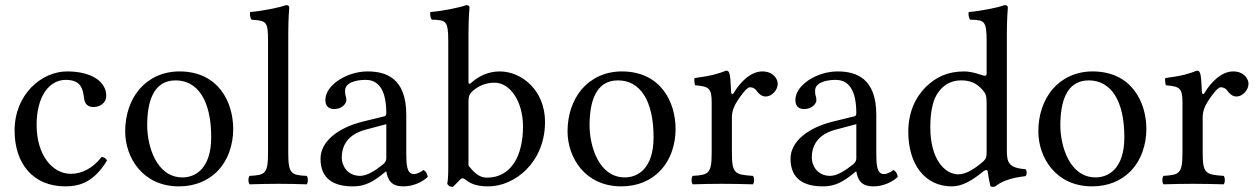

<svg xmlns="http://www.w3.org/2000/svg" viewBox="-20 -718 4911 750"><path d="M398 -91C394 -100 386 -104 377 -105C343 -61 300 -39 257 -39C184 -39 123 -113 123 -230C123 -340 171 -406 237 -406C296 -406 304 -371 308 -336C311 -309 325 -300 346 -300C367 -300 395 -313 395 -344C395 -399 338 -439 242 -439C143 -439 37 -350 37 -208C37 -79 109 10 235 10C295 10 348 -9 398 -91Z M469 -205C469 -103 537 10 679 10C743 10 792 -13 826 -46C871 -90 891 -153 891 -214C891 -318 834 -439 681 -439C615 -439 561 -412 524 -369C488 -326 469 -268 469 -205ZM666 -404C752 -404 805 -326 805 -182C805 -56 740 -25 693 -25C589 -25 555 -151 555 -228C555 -315 576 -404 666 -404Z M1027 -122C1027 -39 1016 -34 955 -31C949 -25 949 -4 955 2C990 1 1027 0 1067 0C1107 0 1145 1 1178 2C1184 -4 1184 -25 1178 -31C1117 -34 1106 -39 1106 -122V-583C1106 -648 1110 -688 1110 -688C1110 -695 1106 -698 1097 -698C1072 -688 997 -674 957 -671C955 -663 957 -647 963 -641C1021 -637 1027 -634 1027 -559Z M1489 -48C1495 -17 1506 10 1556 10C1594 10 1630 -7 1651 -27C1649 -39 1645 -48 1634 -54C1627 -48 1610 -38 1597 -38C1568 -38 1567 -77 1567 -123V-270C1567 -412 1489 -439 1416 -439C1334 -439 1251 -385 1251 -328C1251 -304 1263 -292 1286 -292C1315 -292 1333 -313 1333 -326C1333 -333 1332 -340 1330 -344C1329 -347 1328 -353 1328 -364C1328 -395 1370 -406 1408 -406C1442 -406 1489 -389 1489 -276C1489 -269 1486 -265 1483 -264L1397 -243C1301 -219 1232 -166 1232 -98C1232 -16 1288 10 1358 10C1393 10 1423 2 1467 -32L1487 -48ZM1489 -233V-101C1489 -88 1483 -81 1475 -75C1449 -54 1415 -31 1387 -31C1337 -31 1315 -71 1315 -102C1315 -147 1336 -193 1410 -212Z M1820 -394C1814 -388 1810 -390 1810 -399V-583C1810 -648 1814 -688 1814 -688C1814 -695 1810 -698 1801 -698C1776 -688 1701 -674 1661 -671C1659 -663 1661 -647 1667 -641C1670 -641 1673 -641 1676 -641C1720 -638 1731 -638 1731 -559V-71C1731 -32 1730 -14 1727 0C1732 8 1737 12 1749 12C1755 6 1765 -3 1773 -12C1783 -24 1789 -24 1800 -15C1823 4 1853 10 1888 10C1990 10 2109 -83 2109 -242C2109 -364 2019 -439 1932 -439C1889 -439 1851 -422 1820 -394ZM1827 -363C1853 -386 1883 -395 1912 -395C1973 -395 2023 -321 2023 -224C2023 -110 1977 -24 1882 -24C1851 -24 1830 -46 1810 -71V-321C1810 -342 1814 -352 1827 -363Z M2197 -205C2197 -103 2265 10 2407 10C2471 10 2520 -13 2554 -46C2599 -90 2619 -153 2619 -214C2619 -318 2562 -439 2409 -439C2343 -439 2289 -412 2252 -369C2216 -326 2197 -268 2197 -205ZM2394 -404C2480 -404 2533 -326 2533 -182C2533 -56 2468 -25 2421 -25C2317 -25 2283 -151 2283 -228C2283 -315 2304 -404 2394 -404Z M2836 -358C2834 -398 2833 -424 2828 -434C2826 -439 2824 -442 2816 -442C2788 -431 2762 -422 2693 -413C2691 -407 2693 -391 2695 -385C2749 -380 2760 -375 2760 -317V-122C2760 -39 2748 -35 2686 -31C2680 -25 2680 -4 2686 2C2721 1 2760 0 2800 0C2840 0 2886 1 2921 2C2927 -4 2927 -25 2921 -31C2851 -36 2839 -39 2839 -122V-261C2839 -287 2851 -310 2863 -328C2874 -344 2897 -377 2909 -377C2918 -377 2927 -375 2935 -364C2942 -354 2954 -341 2971 -341C2995 -341 3018 -366 3018 -391C3018 -410 3000 -439 2958 -439C2911 -439 2870 -395 2847 -356C2841 -345 2836 -353 2836 -358Z M3325 -48C3331 -17 3342 10 3392 10C3430 10 3466 -7 3487 -27C3485 -39 3481 -48 3470 -54C3463 -48 3446 -38 3433 -38C3404 -38 3403 -77 3403 -123V-270C3403 -412 3325 -439 3252 -439C3170 -439 3087 -385 3087 -328C3087 -304 3099 -292 3122 -292C3151 -292 3169 -313 3169 -326C3169 -333 3168 -340 3166 -344C3165 -347 3164 -353 3164 -364C3164 -395 3206 -406 3244 -406C3278 -406 3325 -389 3325 -276C3325 -269 3322 -265 3319 -264L3233 -243C3137 -219 3068 -166 3068 -98C3068 -16 3124 10 3194 10C3229 10 3259 2 3303 -32L3323 -48ZM3325 -233V-101C3325 -88 3319 -81 3311 -75C3285 -54 3251 -31 3223 -31C3173 -31 3151 -71 3151 -102C3151 -147 3172 -193 3246 -212Z M3823 -50C3828 -54 3837 -56 3838 -49C3841 -25 3849 10 3849 10C3857 13 3862 12 3868 10C3890 -8 3925 -23 3986 -30C3992 -36 3992 -51 3986 -57C3922 -62 3913 -81 3913 -130V-583C3913 -648 3917 -688 3917 -688C3917 -695 3913 -698 3904 -698C3879 -688 3804 -674 3764 -671C3762 -663 3764 -647 3770 -641C3773 -641 3776 -641 3779 -641C3823 -638 3834 -638 3834 -559V-431C3834 -424 3832 -422 3825 -422C3821 -422 3780 -439 3747 -439C3681 -439 3637 -417 3597 -379C3554 -336 3528 -277 3528 -203C3528 -80 3590 10 3698 10C3737 10 3774 -10 3823 -50ZM3834 -124C3834 -105 3832 -97 3818 -85C3781 -53 3749 -37 3724 -37C3670 -37 3614 -96 3614 -221C3614 -293 3628 -333 3643 -354C3674 -401 3716 -404 3736 -404C3772 -404 3797 -391 3817 -368C3831 -352 3834 -345 3834 -314Z M4036 -205C4036 -103 4104 10 4246 10C4310 10 4359 -13 4393 -46C4438 -90 4458 -153 4458 -214C4458 -318 4401 -439 4248 -439C4182 -439 4128 -412 4091 -369C4055 -326 4036 -268 4036 -205ZM4233 -404C4319 -404 4372 -326 4372 -182C4372 -56 4307 -25 4260 -25C4156 -25 4122 -151 4122 -228C4122 -315 4143 -404 4233 -404Z M4675 -358C4673 -398 4672 -424 4667 -434C4665 -439 4663 -442 4655 -442C4627 -431 4601 -422 4532 -413C4530 -407 4532 -391 4534 -385C4588 -380 4599 -375 4599 -317V-122C4599 -39 4587 -35 4525 -31C4519 -25 4519 -4 4525 2C4560 1 4599 0 4639 0C4679 0 4725 1 4760 2C4766 -4 4766 -25 4760 -31C4690 -36 4678 -39 4678 -122V-261C4678 -287 4690 -310 4702 -328C4713 -344 4736 -377 4748 -377C4757 -377 4766 -375 4774 -364C4781 -354 4793 -341 4810 -341C4834 -341 4857 -366 4857 -391C4857 -410 4839 -439 4797 -439C4750 -439 4709 -395 4686 -356C4680 -345 4675 -353 4675 -358Z"/></svg>

Font: Libertinus Serif
Style: Regular
Weight: 400
Designer: Philipp H. Poll, Khaled Hosny
Foundry: Caleb Maclennan
Version: Version 7.050;RELEASE